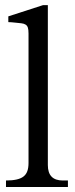

<svg xmlns="http://www.w3.org/2000/svg" viewBox="-20 -746 299 766"><path d="M251 0H3.9V-25.9Q28.8 -25.9 46.1 -29.8Q63.5 -33.7 74 -42Q84.5 -50.3 89.1 -63.5Q93.8 -76.7 93.8 -95.7V-612.3Q93.8 -627.9 91.1 -636Q88.4 -644 82 -647.9Q75.7 -651.9 65.4 -653.1Q55.2 -654.3 39.6 -655.8Q32.7 -656.7 25.6 -657.2Q18.6 -657.7 13.2 -657.7V-680.7L151.9 -725.6H170.9V-87.4Q170.9 -25.9 230.5 -25.9H251Z"/></svg>

Font: HM XNiloofar
Style: Regular
Weight: 400
Designer: Hossein Movahhedian
Version: Version 2.8, 2015